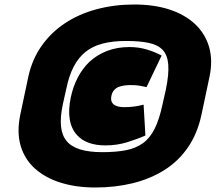

<svg xmlns="http://www.w3.org/2000/svg" viewBox="-20 -687 958 853"><path d="M875 -177 911 -347Q926 -419 909 -478Q892 -537 847 -579.5Q802 -622 733.5 -644.5Q665 -667 576 -667Q488 -667 409.5 -646Q331 -625 269 -584Q207 -543 165 -483.5Q123 -424 106 -347L70 -177Q54 -99 72 -38.5Q90 22 136.5 63Q183 104 251 125Q319 146 403 146Q492 146 569.5 127Q647 108 709.5 69Q772 30 814.5 -31.5Q857 -93 875 -177ZM717 -290 702 -223Q688 -157 667 -115Q646 -73 614.5 -50.5Q583 -28 539 -19.5Q495 -11 435 -11Q376 -11 336.5 -23Q297 -35 276 -60.5Q255 -86 251 -126Q247 -166 259 -223L274 -290Q286 -350 307.5 -391Q329 -432 360.5 -457Q392 -482 436.5 -493.5Q481 -505 540 -505Q600 -505 640.5 -496.5Q681 -488 702.5 -465.5Q724 -443 727.5 -400.5Q731 -358 717 -290ZM631 -300 698 -440Q669 -456 632.5 -467Q596 -478 555 -478Q500 -478 455 -460.5Q410 -443 376 -411Q346 -382 325 -341.5Q304 -301 294 -252Q283 -198 290 -156Q297 -114 323 -86Q343 -64 374.5 -52.5Q406 -41 449 -41Q499 -41 544.5 -55Q590 -69 626 -85L618 -222Q607 -219 596 -217Q585 -215 574.5 -213.5Q564 -212 553 -211.5Q542 -211 530 -211Q517 -211 506.5 -213.5Q496 -216 488 -221Q479 -227 475.5 -237Q472 -247 475 -261Q478 -276 486 -285.5Q494 -295 505 -300Q517 -305 531 -307Q545 -309 558 -309Q571 -309 581 -308.5Q591 -308 598.5 -306.5Q606 -305 614 -303.5Q622 -302 631 -300Z"/></svg>

Font: Advent Pro Black
Style: Italic
Weight: 900
Italic angle: -12°
Version: Version 3.000